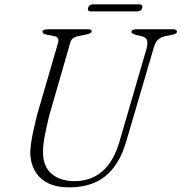

<svg xmlns="http://www.w3.org/2000/svg" viewBox="-20 -832 818 866"><path d="M520 -197 641.5 -614.5Q647.5 -638.5 642.8 -651.2Q638 -664 618.5 -669L595 -674Q584 -677.5 578.5 -680.5Q573 -683.5 573 -688Q573 -693.5 578.8 -696.8Q584.5 -700 595 -700H761Q769 -700 773.5 -697.2Q778 -694.5 778 -690.5Q778 -684.5 774.2 -681.2Q770.5 -678 756.5 -675L723.5 -668.5Q704.5 -664 692.2 -652.5Q680 -641 672.5 -613.5L549.5 -194.5Q529.5 -125.5 495.2 -79.5Q461 -33.5 410.8 -10.2Q360.5 13 292 13Q232 13 193.2 -7.8Q154.5 -28.5 135.5 -64.5Q116.5 -100.5 116.5 -146.5Q117 -165 121.2 -192.8Q125.5 -220.5 132.5 -251.5Q139.5 -282.5 146.5 -311L242 -639.5Q245.5 -650.5 241.5 -658.8Q237.5 -667 224 -669L191 -675.5Q180 -678 175.8 -681Q171.5 -684 171.5 -689.5Q172 -694 178 -697Q184 -700 195.5 -700H377Q393.5 -700 393.5 -691Q393.5 -686 388 -682.8Q382.5 -679.5 369 -676.5L330 -668.5Q317.5 -666 309.2 -659.8Q301 -653.5 297 -640L202 -310.5Q188.5 -255.5 181.2 -215.8Q174 -176 174 -148Q173.5 -82.5 212 -48.8Q250.5 -15 317 -15Q389.5 -15 441.2 -59Q493 -103 520 -197ZM377 -796Q379.5 -804 385.2 -808.2Q391 -812.5 399.5 -812.5H608.5Q616.5 -812.5 620 -808.2Q623.5 -804 621.5 -796Q619 -788.5 613.2 -784.5Q607.5 -780.5 599 -780.5H390Q382 -780.5 378.5 -784.5Q375 -788.5 377 -796Z"/></svg>

Font: Fraunces ExtraLight
Style: Italic
Weight: 250
Italic angle: -16°
Version: Version 1.000;[b76b70a41]